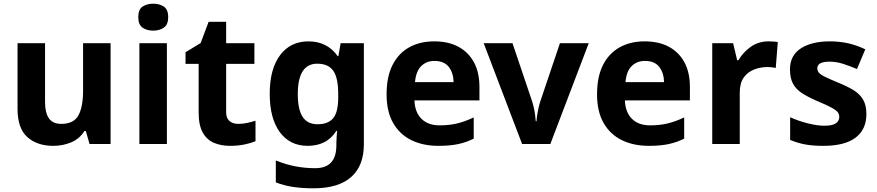

<svg xmlns="http://www.w3.org/2000/svg" viewBox="-20 -780 4751 1040"><path d="M579 -546V0H465L445 -70H437Q411 -28 365.5 -9Q320 10 269 10Q181 10 128 -37.5Q75 -85 75 -190V-546H224V-227Q224 -169 245 -139Q266 -109 312 -109Q380 -109 405 -155.5Q430 -202 430 -289V-546Z M884 -546V0H735V-546ZM810 -760Q843 -760 867 -744.5Q891 -729 891 -687Q891 -646 867 -630Q843 -614 810 -614Q776 -614 752.5 -630Q729 -646 729 -687Q729 -729 752.5 -744.5Q776 -760 810 -760Z M1270 -109Q1295 -109 1318 -114Q1341 -119 1364 -126V-15Q1340 -5 1304.5 2.5Q1269 10 1227 10Q1178 10 1139.5 -6Q1101 -22 1078.5 -61.5Q1056 -101 1056 -171V-434H985V-497L1067 -547L1110 -662H1205V-546H1358V-434H1205V-171Q1205 -140 1223 -124.5Q1241 -109 1270 -109Z M1651 -556Q1701 -556 1741 -536Q1781 -516 1809 -476H1813L1825 -546H1951V1Q1951 118 1882 179Q1813 240 1678 240Q1620 240 1570.5 233Q1521 226 1474 208V89Q1575 131 1687 131Q1745 131 1773.5 100Q1802 69 1802 7V-4Q1802 -21 1803.5 -39Q1805 -57 1806 -71H1802Q1774 -28 1735 -9Q1696 10 1647 10Q1550 10 1495.5 -64.5Q1441 -139 1441 -272Q1441 -406 1497 -481Q1553 -556 1651 -556ZM1698 -435Q1646 -435 1619.5 -394Q1593 -353 1593 -270Q1593 -188 1619 -147.5Q1645 -107 1700 -107Q1757 -107 1784.5 -139.5Q1812 -172 1812 -253V-271Q1812 -359 1785 -397Q1758 -435 1698 -435Z M2332 -556Q2408 -556 2462.5 -527Q2517 -498 2547 -443Q2577 -388 2577 -308V-236H2225Q2227 -173 2262.5 -137Q2298 -101 2361 -101Q2414 -101 2457 -111.5Q2500 -122 2546 -144V-29Q2506 -9 2461.5 0.5Q2417 10 2354 10Q2272 10 2209 -20.5Q2146 -51 2110 -113Q2074 -175 2074 -269Q2074 -365 2106.5 -428.5Q2139 -492 2197 -524Q2255 -556 2332 -556ZM2333 -450Q2290 -450 2261.5 -422Q2233 -394 2228 -335H2437Q2436 -385 2411 -417.5Q2386 -450 2333 -450Z M2808 0 2600 -546H2756L2861 -235Q2867 -217 2871.5 -197Q2876 -177 2878.5 -158Q2881 -139 2882 -123H2886Q2887 -140 2890 -159Q2893 -178 2897.5 -197.5Q2902 -217 2908 -235L3013 -546H3169L2961 0Z M3472 -556Q3548 -556 3602.5 -527Q3657 -498 3687 -443Q3717 -388 3717 -308V-236H3365Q3367 -173 3402.5 -137Q3438 -101 3501 -101Q3554 -101 3597 -111.5Q3640 -122 3686 -144V-29Q3646 -9 3601.5 0.5Q3557 10 3494 10Q3412 10 3349 -20.5Q3286 -51 3250 -113Q3214 -175 3214 -269Q3214 -365 3246.5 -428.5Q3279 -492 3337 -524Q3395 -556 3472 -556ZM3473 -450Q3430 -450 3401.5 -422Q3373 -394 3368 -335H3577Q3576 -385 3551 -417.5Q3526 -450 3473 -450Z M4143 -556Q4154 -556 4169 -555Q4184 -554 4193 -552L4182 -412Q4175 -414 4161.5 -415.5Q4148 -417 4138 -417Q4100 -417 4065 -403.5Q4030 -390 4008.5 -360Q3987 -330 3987 -278V0H3838V-546H3951L3973 -454H3980Q4004 -496 4046 -526Q4088 -556 4143 -556Z M4673 -162Q4673 -79 4614.5 -34.5Q4556 10 4440 10Q4383 10 4342 2.5Q4301 -5 4260 -22V-145Q4304 -125 4355 -112Q4406 -99 4445 -99Q4489 -99 4507.5 -112Q4526 -125 4526 -146Q4526 -160 4518.5 -171Q4511 -182 4486 -196Q4461 -210 4408 -232Q4357 -254 4324 -275.5Q4291 -297 4275 -327.5Q4259 -358 4259 -404Q4259 -480 4318 -518Q4377 -556 4475 -556Q4526 -556 4572 -546Q4618 -536 4667 -513L4622 -406Q4582 -423 4546 -434.5Q4510 -446 4473 -446Q4440 -446 4423.5 -437Q4407 -428 4407 -410Q4407 -397 4415.5 -386.5Q4424 -376 4448.5 -364Q4473 -352 4521 -332Q4568 -313 4602 -292.5Q4636 -272 4654.5 -241.5Q4673 -211 4673 -162Z"/></svg>

Font: Noto Sans Adlam Unjoined
Style: Bold
Weight: 700
Version: Version 3.001